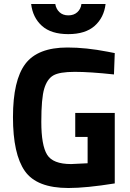

<svg xmlns="http://www.w3.org/2000/svg" viewBox="-20 -930 651 962"><path d="M357 -244V-364H555V-11Q412 12 323 12Q164 12 104.5 -73Q45 -158 45 -343Q45 -528 107 -610Q169 -692 318 -692Q411 -692 519 -671L555 -664L551 -557Q431 -570 354.5 -570Q278 -570 247 -552Q216 -534 201.5 -485.5Q187 -437 187 -319.5Q187 -202 216 -155Q245 -108 336 -108L419 -112V-244ZM388 -910H509Q501 -842 454.5 -800.5Q408 -759 322 -759Q236 -759 190 -800.5Q144 -842 136 -910H257Q261 -885 278 -869Q295 -853 322.5 -853Q350 -853 367.5 -869Q385 -885 388 -910Z"/></svg>

Font: Titillium Web
Style: Bold
Weight: 700
Version: Version 1.001;PS 57.000;hotconv 1.0.70;makeotf.lib2.5.55311